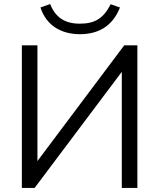

<svg xmlns="http://www.w3.org/2000/svg" viewBox="-20 -929 787 949"><path d="M88 0H151L582 -574V0H659V-705H594L165 -133V-705H88ZM375 -760C462 -760 535 -796 573 -892L527 -908C491 -837 448 -812 374 -812C302 -812 254 -842 228 -909L180 -892C209 -802 284 -760 375 -760Z"/></svg>

Font: Poppy and Pepper
Style: Regular
Weight: 400
Designer: Thy Ha
Foundry: Thy Ha
Version: Version 0.001;Glyphs 3.2 (3227)